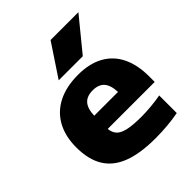

<svg xmlns="http://www.w3.org/2000/svg" viewBox="-223 -946 1093 1093"><g transform="rotate(-45 324.0 -399.0)"><path d="M617 -220H238.5Q242 -187.5 259.8 -169Q277.5 -150.5 316.8 -141.8Q356 -133 425.5 -133Q460 -133 501 -136.8Q542 -140.5 580.5 -147.5V-6Q493.5 10.5 393.5 10.5Q270.5 10.5 192 -19.8Q113.5 -50 75.5 -112.5Q37.5 -175 37.5 -272.5Q37.5 -360.5 72.2 -424.5Q107 -488.5 174.2 -523Q241.5 -557.5 337 -557.5Q428 -557.5 490.8 -522.8Q553.5 -488 585.2 -422.5Q617 -357 617 -265.5ZM237.5 -327.5H429Q427 -383 403.8 -409.5Q380.5 -436 333.5 -436Q286.5 -436 263 -409.8Q239.5 -383.5 237.5 -327.5ZM237 -613 366.5 -808H590.5L431 -613Z"/></g></svg>

Font: Encode Sans Expanded ExtraBold
Style: Regular
Weight: 800
Width: 7
Designer: Multiple Designers
Foundry: Impallari Type
Version: Version 2.000